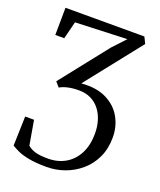

<svg xmlns="http://www.w3.org/2000/svg" viewBox="-142 -624 786 946"><g transform="rotate(20 251.0 -151.5)"><path d="M216.5 233.5Q159.5 233.5 122.8 226.2Q86 219 64 208.8Q42 198.5 28.5 190L33 36H79.5L101.5 163.5Q117 178 141.5 185.2Q166 192.5 208 192.5Q260 192.5 299.8 169.5Q339.5 146.5 362.2 102.8Q385 59 385 -3Q385 -39 375.5 -70.2Q366 -101.5 347.5 -125.2Q329 -149 301.8 -162.5Q274.5 -176 239 -176Q206 -176 180.8 -170.2Q155.5 -164.5 139.5 -154.5L117.5 -179.5L313.5 -427.5L376 -494.5L105 -484L82 -392.5H35L36.5 -535.5H450L466.5 -502L237 -212Q316.5 -218.5 369 -192Q421.5 -165.5 447.8 -118.2Q474 -71 474 -14.5Q474 45 452.2 91.2Q430.5 137.5 393.2 169.2Q356 201 310.2 217.2Q264.5 233.5 216.5 233.5Z"/></g></svg>

Font: Merriweather 60pt Light
Style: Regular
Weight: 300
Version: Version 2.100